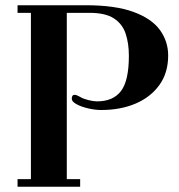

<svg xmlns="http://www.w3.org/2000/svg" viewBox="-20 -713 683 733"><path d="M47 0V-29H98V-664H47V-693H307Q420 -693 489.5 -667.5Q559 -642 590.5 -598.5Q622 -555 622 -501Q622 -435 588.5 -388.5Q555 -342 497.5 -317.5Q440 -293 366 -293Q344 -293 317.5 -299Q291 -305 272.5 -315Q254 -325 254 -336Q254 -351 265 -351Q272 -351 286 -343Q297 -336 317 -331Q337 -326 350 -326Q412 -326 442 -365.5Q472 -405 472 -500Q472 -548 459.5 -585Q447 -622 414.5 -643Q382 -664 322 -664H235V-29H286V0Z"/></svg>

Font: Monomakh
Style: Regular
Weight: 400
Version: Version 1.200; ttfautohint (v1.8.4.7-5d5b)